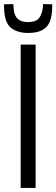

<svg xmlns="http://www.w3.org/2000/svg" viewBox="-56 -918 276 938"><path d="M45 0V-700H118V0ZM82 -757Q28 -757 -3 -782.5Q-34 -808 -36 -878Q-37 -888 -36 -897L9 -898Q9 -895 9.5 -892Q10 -889 10 -887Q11 -847 28 -828.5Q45 -810 82 -810Q118 -810 134 -828.5Q150 -847 154 -887Q154 -892 154 -898L199 -897Q200 -888 199 -878Q197 -811 168.5 -784Q140 -757 82 -757Z"/></svg>

Font: Georama Condensed
Style: Regular
Weight: 400
Width: 3
Designer: Jean-Baptiste Levee
Foundry: Production Type
Version: Version 1.000